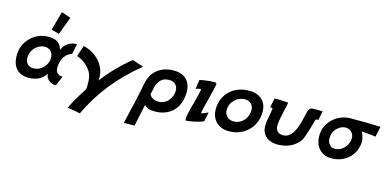

<svg xmlns="http://www.w3.org/2000/svg" viewBox="-76 -1092 3533 1737"><g transform="rotate(15 1690.5 -223.0)"><path d="M329 -644 416 -614 353 -447 280 -467ZM536 -397 516 -304Q437 -276 421 -183Q418 -165 418 -150Q418 -82 485 -81L447 10Q410 10 383 -11Q352 -33 350 -73Q298 8 190 8Q111 8 71 -41Q35 -84 35 -156Q35 -184 39 -207Q53 -284 116 -340Q185 -400 276 -397Q331 -396 358.5 -376Q386 -356 401 -310Q420 -360 464 -382Q502 -403 536 -397ZM341 -218Q341 -256 317 -280Q293 -304 255 -302Q217 -300 182 -270Q146 -240 137 -197Q133 -182 133 -167Q133 -130 154 -108Q175 -86 211 -86Q262 -86 301 -126Q341 -166 341 -218Z M1064 -392 1165 -357Q1009 -228 906 -98Q804 29 722 198L603 176Q633 114 679 39Q707 -5 720 -27Q724 -44 724 -74Q724 -152 698 -193Q644 -271 564 -296L599 -399Q687 -380 747 -315Q810 -246 810 -160Q810 -150 808 -132Q886 -234 977 -319Q1034 -373 1064 -392Z M1604 -196Q1589 -88 1516 -36Q1451 10 1360 6Q1318 5 1292 -12Q1276 -21 1273 -31Q1268 -8 1253 64Q1238 136 1229 178H1129Q1186 -56 1215 -209Q1232 -299 1292.5 -347.5Q1353 -396 1445 -396Q1523 -396 1565 -353Q1607 -310 1607 -236Q1607 -217 1604 -196ZM1505 -196Q1508 -210 1508 -223Q1508 -259 1486 -281Q1464 -303 1426 -303Q1332 -303 1309 -196Q1308 -191 1306 -182.5Q1304 -174 1301 -160Q1298 -146 1295 -134Q1320 -88 1381 -88Q1426 -88 1460 -117Q1494 -146 1505 -196Z M1847 -372Q1843 -343 1807 -203Q1777 -91 1782 -88Q1789 -84 1846 -111L1828 -25Q1810 -13 1749 1Q1690 14 1665 13Q1660 11 1660 -2Q1660 -28 1676 -91Q1679 -104 1686.5 -131Q1694 -158 1698 -171Q1726 -284 1726 -290Q1726 -298 1719 -298Q1714 -298 1696 -293Q1678 -286 1676 -286L1689 -373Q1744 -387 1822 -390Q1833 -392 1840.5 -387Q1848 -382 1847 -372Z M2312 -195Q2295 -102 2223 -46Q2156 6 2066 6Q1989 6 1942 -42Q1900 -87 1900 -159Q1900 -180 1905 -208Q1924 -296 1990.5 -346Q2057 -396 2151 -396Q2229 -396 2272.5 -354.5Q2316 -313 2316 -241Q2316 -216 2312 -195ZM2212 -201Q2215 -216 2215 -229Q2215 -266 2193 -288.5Q2171 -311 2132 -311Q2078 -311 2038 -271Q1997 -230 1997 -178Q1997 -140 2021.5 -115.5Q2046 -91 2085 -91Q2130 -91 2165.5 -121Q2201 -151 2212 -201Z M2840 -388 2822 -302Q2800 -305 2796 -296Q2778 -222 2739 -111Q2716 -64 2668 -32Q2610 6 2529 8Q2448 9 2405 -35Q2375 -67 2372 -111Q2369 -150 2382 -214Q2395 -282 2395 -290Q2397 -293 2394.5 -295.5Q2392 -298 2387 -299Q2382 -300 2378 -300.5Q2374 -301 2371 -301L2390 -388Q2430 -389 2515 -384Q2519 -376 2512 -348Q2477 -205 2477 -162Q2477 -86 2548 -86Q2601 -86 2637 -140Q2662 -179 2682 -253Q2686 -270 2694 -302Q2702 -334 2706 -351Q2715 -380 2735 -386Q2748 -390 2840 -388Z M3381 -388 3360 -290Q3337 -296 3227 -304Q3239 -289 3246 -261Q3256 -228 3253 -199Q3243 -102 3171 -46Q3104 6 3013 2Q2945 -1 2904 -51Q2867 -95 2867 -165Q2867 -187 2872 -215Q2889 -288 2948 -337Q3012 -390 3098 -392Q3251 -393 3381 -388ZM3156 -200Q3158 -214 3158 -220Q3158 -254 3135.5 -277Q3113 -300 3079 -300Q3043 -300 3008 -271Q2974 -243 2965 -201Q2962 -184 2962 -170Q2962 -134 2981.5 -111.5Q3001 -89 3034 -89Q3076 -89 3110.5 -119.5Q3145 -150 3156 -200Z"/></g></svg>

Font: GFS Neohellenic Rg
Style: Bold Italic
Weight: 700
Italic angle: -12°
Designer: Designed by Takis Katsoulidis and George D. Matthiopoulos.
Foundry: Designed by Takis Katsoulidis and George D. Matthiopoulos.
Version: Version 1.0